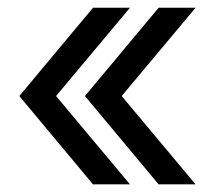

<svg xmlns="http://www.w3.org/2000/svg" viewBox="-20 -506 529 500"><path d="M489.3 -25.9H393.1L201.2 -255.9L393.1 -485.8H489.3L296.9 -255.9ZM318.4 -25.9H222.2L30.3 -255.9L222.2 -485.8H318.4L126 -255.9Z"/></svg>

Font: Cadman
Style: Regular
Weight: 400
Designer: Paul James MIller
Foundry: High-Logic / Made with FontCreator
Version: Version 2.114;March 28, 2021;FontCreator 13.0.0.2683 64-bit